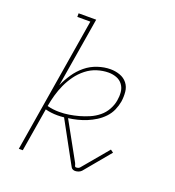

<svg xmlns="http://www.w3.org/2000/svg" viewBox="-135 -841 869 955"><g transform="rotate(20 300.0 -363.5)"><path d="M369 8Q363 8 357.5 5.5Q352 3 349 -1.5Q346 -6 343.5 -11Q341 -16 338 -21L227 -224Q218 -223 209.5 -222.5Q201 -222 192 -222Q175 -222 159 -224Q143 -226 128 -230L90 0H69L187 -716H118V-735H211L150 -366Q164 -398 184.5 -428.5Q205 -459 233 -482Q261 -505 295.5 -516.5Q330 -528 363 -528Q389 -528 413 -519.5Q437 -511 452 -492Q467 -473 469.5 -447Q472 -421 468 -395Q464 -372 454 -349Q444 -326 426 -307Q408 -288 386.5 -274.5Q365 -261 342 -251.5Q319 -242 295 -236Q271 -230 247 -227L356 -30Q359 -24 360.5 -17Q362 -10 369 -10Q373 -10 378 -11.5Q383 -13 387 -17L501 -153L516 -142L402 -5Q395 2 386 5Q377 8 369 8ZM194 -241Q220 -241 245.5 -245Q271 -249 296.5 -256Q322 -263 347.5 -274Q373 -285 394.5 -302.5Q416 -320 429.5 -344.5Q443 -369 447 -394Q451 -416 449 -438Q447 -460 434.5 -477Q422 -494 402 -501.5Q382 -509 360 -509Q330 -509 299.5 -499.5Q269 -490 243 -469.5Q217 -449 198 -422.5Q179 -396 166 -367.5Q153 -339 144.5 -309Q136 -279 131 -249Q146 -245 162 -243Q178 -241 194 -241Z"/></g></svg>

Font: Iosevka HT Thin Extended
Style: Italic
Weight: 100
Width: 7
Italic angle: -9°
Monospace: yes
Designer: Belleve Invis
Foundry: Belleve Invis
Version: Version 32.3.0; ttfautohint (v1.8.4)